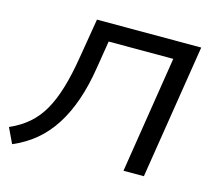

<svg xmlns="http://www.w3.org/2000/svg" viewBox="-113 -831 1086 973"><g transform="rotate(15 430.0 -344.5)"><path d="M28 16 -10 -64Q47 -89 88.5 -125Q130 -161 159 -212Q188 -263 209 -333Q230 -403 245 -495L280 -705H827L715 0H608L705 -613H366L343 -471Q328 -374 301 -296Q274 -218 235.5 -158Q197 -98 145.5 -55Q94 -12 28 16Z"/></g></svg>

Font: Nunito Sans 7pt SemiExpanded Medium
Style: Italic
Weight: 500
Width: 6
Italic angle: -9°
Designer: Vernon Adams
Foundry: Vernon Adams
Version: Version 3.101;gftools[0.9.27]